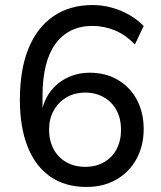

<svg xmlns="http://www.w3.org/2000/svg" viewBox="-20 -734 640 763"><path d="M324 9Q239 9 180 -32Q121 -73 90 -150.5Q59 -228 59 -337Q59 -458 93.5 -542Q128 -626 193 -670Q258 -714 348 -714Q386 -714 423 -704Q460 -694 492.5 -675.5Q525 -657 551 -631L516 -557Q479 -596 436 -613.5Q393 -631 347 -631Q300 -631 263 -613Q226 -595 200.5 -560Q175 -525 162 -473Q149 -421 149 -353V-280H144Q152 -332 179 -368.5Q206 -405 247 -425Q288 -445 337 -445Q400 -445 448.5 -416.5Q497 -388 524 -337.5Q551 -287 551 -221Q551 -155 522.5 -102.5Q494 -50 442.5 -20.5Q391 9 324 9ZM319 -71Q361 -71 393.5 -89.5Q426 -108 443.5 -141.5Q461 -175 461 -219Q461 -262 443.5 -295Q426 -328 393.5 -347Q361 -366 319 -366Q276 -366 244 -347Q212 -328 193.5 -295Q175 -262 175 -219Q175 -175 193 -141.5Q211 -108 243.5 -89.5Q276 -71 319 -71Z"/></svg>

Font: Nunito Sans 10pt Medium
Style: Regular
Weight: 500
Designer: Vernon Adams
Foundry: Vernon Adams
Version: Version 3.101;gftools[0.9.27]